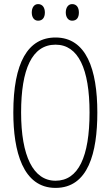

<svg xmlns="http://www.w3.org/2000/svg" viewBox="-20 -907 540 937"><path d="M332 -806C355 -806 365 -822 365 -846C365 -870 354 -887 332 -887C313 -887 301 -870 301 -846C301 -823 313 -806 332 -806ZM166 -806C188 -806 199 -822 199 -846C199 -869 188 -887 166 -887C146 -887 135 -869 135 -846C135 -823 146 -806 166 -806ZM251 10C411 10 455 -162 455 -358C455 -569 401 -724 251 -724C116 -724 45 -601 45 -358C45 -170 91 10 251 10ZM251 -25C142 -25 83 -146 83 -358C83 -569 136 -689 251 -689C362 -689 417 -571 417 -358C417 -141 362 -25 251 -25Z"/></svg>

Font: Noto Sans Mono ExtraCondensed ExtraLight
Style: Regular
Weight: 200
Width: 2
Designer: Monotype Design Team
Foundry: Monotype Imaging Inc.
Version: Version 2.014